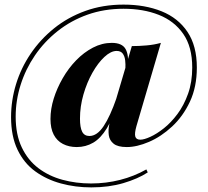

<svg xmlns="http://www.w3.org/2000/svg" viewBox="-20 -664 903 833"><path d="M589 -58Q605 -58 632.5 -70.5Q660 -83 691 -107.5Q722 -132 750 -169.5Q778 -207 796 -257.5Q814 -308 814 -371Q814 -461 775 -517Q736 -573 669 -599.5Q602 -626 516 -626Q432 -626 360 -600.5Q288 -575 230 -529Q172 -483 131.5 -423.5Q91 -364 69.5 -296Q48 -228 48 -158Q48 -80 74.5 -24.5Q101 31 146.5 65.5Q192 100 251 116Q310 132 375 132Q440 132 501 116.5Q562 101 615 71L621 84Q578 112 515 130.5Q452 149 376 149Q307 149 244.5 132Q182 115 133 79.5Q84 44 56 -14.5Q28 -73 28 -156Q28 -228 49.5 -298.5Q71 -369 113 -431Q155 -493 214.5 -541Q274 -589 350 -616.5Q426 -644 516 -644Q609 -644 681 -615Q753 -586 793.5 -525.5Q834 -465 834 -371Q834 -287 804 -223Q774 -159 726.5 -115Q679 -71 626.5 -48.5Q574 -26 530 -26Q491 -26 473 -40.5Q455 -55 452 -77.5Q449 -100 454 -124Q459 -148 464 -167L552 -464Q583 -464 616.5 -467Q650 -470 678 -478L572 -117Q563 -85 567 -71.5Q571 -58 589 -58ZM492 -224Q470 -151 443.5 -107.5Q417 -64 384.5 -45Q352 -26 313 -26Q279 -26 253 -39.5Q227 -53 213 -80Q199 -107 199 -148Q199 -191 213 -236Q227 -281 252 -324.5Q277 -368 310.5 -402.5Q344 -437 383.5 -457.5Q423 -478 465 -478Q510 -478 525 -451Q540 -424 534 -374L524 -367Q525 -385 523 -402.5Q521 -420 512.5 -431.5Q504 -443 486 -443Q461 -443 433 -417Q405 -391 381 -348.5Q357 -306 342 -254Q327 -202 327 -149Q327 -111 336.5 -92.5Q346 -74 368 -74Q401 -74 429.5 -116.5Q458 -159 486 -240Z"/></svg>

Font: Playfair Display
Style: Bold Italic
Weight: 700
Italic angle: -14°
Designer: Claus Eggers Sørensen
Foundry: Claus Eggers Sørensen
Version: Version 1.203